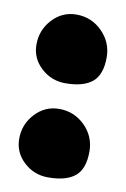

<svg xmlns="http://www.w3.org/2000/svg" viewBox="-67 -627 403 613"><g transform="rotate(10 134.5 -320.0)"><path d="M129.9 -277.8Q178.7 -277.8 213.4 -243.4Q248 -209 248 -160.2Q248 -103.5 219 -79.8Q189.9 -56.2 131.8 -56.2Q86.4 -56.2 53.2 -86.9Q20 -117.7 20 -162.1Q20 -209 52 -243.4Q84 -277.8 129.9 -277.8ZM131.8 -584Q180.7 -584 215.3 -549.3Q250 -514.6 250 -465.8Q250 -409.2 220.9 -385.5Q191.9 -361.8 133.8 -361.8Q88.4 -361.8 55.2 -392.6Q22 -423.3 22 -467.8Q22 -515.1 54 -549.6Q85.9 -584 131.8 -584Z"/></g></svg>

Font: Blue Custard
Style: Regular
Weight: 400
Version: Version 01.01